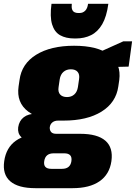

<svg xmlns="http://www.w3.org/2000/svg" viewBox="-52 -791 710 1003"><path d="M280 -161Q158 -161 95.5 -208Q33 -255 45 -339L50 -373Q61 -458 137 -505Q213 -552 335 -552Q458 -552 520 -505Q582 -458 571 -373L566 -339Q554 -255 478.5 -208Q403 -161 280 -161ZM133 192Q43 192 1.5 156Q-40 120 -30 51Q-20 -20 31 -56Q82 -92 172 -92H367Q457 -92 498.5 -56Q540 -20 530 51Q520 120 468 156Q416 192 327 192ZM272 91Q315 91 321 51Q324 30 314.5 20Q305 10 284 10H228Q185 10 179 51Q173 91 216 91ZM115 -56Q78 -56 58.5 -75.5Q39 -95 43 -126Q48 -160 72 -178.5Q96 -197 136 -197H285L280 -161H252Q233 -161 221.5 -151.5Q210 -142 208 -126Q207 -111 215 -101.5Q223 -92 242 -92H270L265 -56ZM298 -284Q321 -284 336 -297.5Q351 -311 355 -336L361 -377Q365 -402 353.5 -415.5Q342 -429 318 -429Q295 -429 279.5 -415.5Q264 -402 260 -377L254 -336Q250 -311 262 -297.5Q274 -284 298 -284ZM432 -503 592 -575H638L620 -443L423 -438ZM337 -590Q292 -590 262 -607Q232 -624 220 -664Q208 -704 217 -771H323Q321 -753 324.5 -742.5Q328 -732 336.5 -727.5Q345 -723 356 -723H363Q381 -723 393 -735Q405 -747 408 -771H514Q505 -704 482 -664.5Q459 -625 424 -607.5Q389 -590 344 -590Z"/></svg>

Font: Pathway Extreme Condensed Black
Style: Italic
Weight: 900
Width: 3
Italic angle: -8°
Version: Version 1.001;gftools[0.9.26]